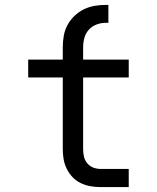

<svg xmlns="http://www.w3.org/2000/svg" viewBox="-20 -763 640 783"><path d="M391 0Q370 0 349.5 -3.5Q329 -7 310 -16Q291 -25 276.5 -40Q262 -55 252.5 -74Q243 -93 239.5 -113.5Q236 -134 236 -155V-447H95V-520H236V-570Q236 -593 240 -616.5Q244 -640 255 -660.5Q266 -681 283 -697.5Q300 -714 321 -724.5Q342 -735 365 -739Q388 -743 411 -743H422V-670H411Q392 -670 373.5 -663Q355 -656 342 -641.5Q329 -627 324 -608Q319 -589 319 -570V-520H505V-447H319V-155Q319 -139 322.5 -124Q326 -109 336 -97Q346 -85 360.5 -79.5Q375 -74 391 -74H505V0Z"/></svg>

Font: Iosevka Plex Etoile
Style: Regular
Weight: 400
Designer: Belleve Invis
Foundry: Belleve Invis
Version: Version 25.1.1; ttfautohint (v1.8.4)